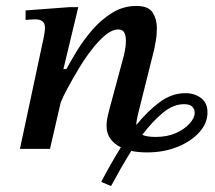

<svg xmlns="http://www.w3.org/2000/svg" viewBox="-20 -500 721 645"><path d="M353 125 320 111Q334 84 351 54Q368 24 386 -5Q364 -16 351 -33.5Q338 -51 338 -77Q338 -89 339.5 -98Q341 -107 347 -131L396 -313Q396 -313 399.5 -329.5Q403 -346 403 -363Q403 -380 397.5 -390.5Q392 -401 377 -401Q357 -401 334.5 -382.5Q312 -364 289 -334.5Q266 -305 245.5 -271Q225 -237 208.5 -206.5Q192 -176 184 -156L148 0H47L127 -375Q127 -375 129 -386Q131 -397 131 -408Q131 -435 98 -435Q89 -435 77.5 -434Q66 -433 66 -433V-465L213 -476H243L193 -268H203Q217 -294 239 -330Q261 -366 290.5 -400Q320 -434 357 -457Q394 -480 438 -480Q479 -480 493 -457.5Q507 -435 507 -406Q507 -383 503.5 -364Q500 -345 498 -334L443 -114Q441 -104 439.5 -96.5Q438 -89 438 -83Q438 -81 438 -80Q475 -126 516 -156.5Q557 -187 603 -187Q633 -187 655 -171Q677 -155 677 -122Q677 -86 649.5 -55.5Q622 -25 576 -6.5Q530 12 474 12Q445 12 421 7Q403 36 385.5 66.5Q368 97 353 125ZM458 -47Q474 -40 503 -40Q542 -40 571 -53Q600 -66 617 -85Q634 -104 634 -121Q634 -134 625.5 -142Q617 -150 598 -150Q562 -150 527 -121Q492 -92 458 -47Z"/></svg>

Font: STIX Two Text Medium
Style: Italic
Weight: 500
Italic angle: -12°
Designer: Ross Mills, John Hudson & Paul Hanslow, Tiro Typeworks Ltd; with prior portions MicroPress Inc. and Coen Hoffman, Elsevi
Foundry: Tiro Typeworks Ltd
Version: Version 2.13 b171